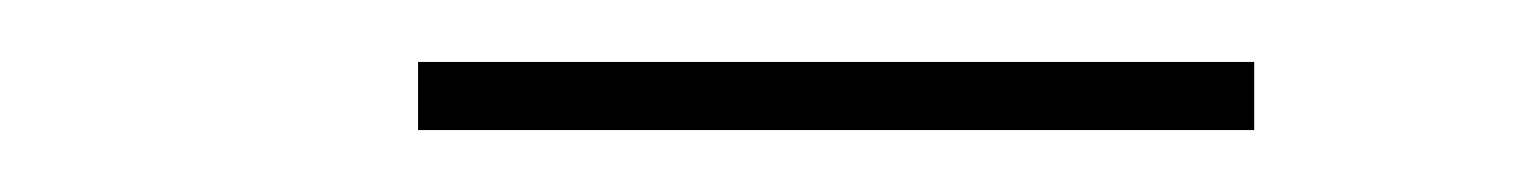

<svg xmlns="http://www.w3.org/2000/svg" viewBox="-20 -705 496 62"><path d="M115 -663V-685H385V-663Z"/></svg>

Font: Lexend Tera Thin
Style: Regular
Weight: 250
Version: Version 1.007